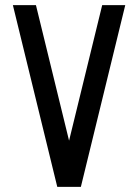

<svg xmlns="http://www.w3.org/2000/svg" viewBox="-20 -725 536 745"><path d="M204.2 0 376.5 -705H466L293.8 0ZM202.2 0 30 -705H119.5L291.8 0Z"/></svg>

Font: Akshar Light
Style: Regular
Weight: 300
Designer: Tall Chai
Foundry: Tall Chai
Version: Version 1.100